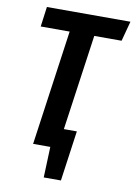

<svg xmlns="http://www.w3.org/2000/svg" viewBox="-93 -751 680 967"><g transform="rotate(10 247.0 -267.0)"><path d="M66.9 -690.9H494.1L466.8 -588.9H327.1L257.8 -100.1H324.2L288.1 157.2H200.2L206.1 0H118.2L201.2 -588.9H53.2Z"/></g></svg>

Font: Fira Sans Compressed Medium
Style: Italic
Weight: 500
Width: 3
Italic angle: -8°
Designer: Carrois Corporate & Edenspiekermann AG
Foundry: Carrois Corporate GbR & Edenspiekermann AG
Version: Version 4.203;PS 004.203;hotconv 1.0.88;makeotf.lib2.5.64775